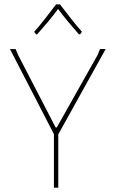

<svg xmlns="http://www.w3.org/2000/svg" viewBox="-20 -863 535 883"><path d="M248 0H228V-246.1L25.9 -637.2H51.8L63 -610.8L235.8 -276.9H241.2L429.2 -610.8L439.9 -637.2H465.8L248 -245.1ZM137.2 -716.8Q160.2 -742.2 186 -775.4Q215.8 -813.5 237.8 -842.8H255.9Q268.6 -825.7 308.1 -775.4Q334 -742.2 356.9 -716.8L348.1 -705.1H342.8Q310.1 -742.7 293.5 -762.7Q265.6 -796.4 247.1 -821.8Q228.5 -796.4 200.7 -762.7Q191.4 -751.5 150.9 -705.1H146Z"/></svg>

Font: Datalegreya
Style: Dot
Weight: 700
Designer: Figs Lab
Foundry: Figs Lab
Version: Version 1.002;PS 001.002;hotconv 1.0.70;makeotf.lib2.5.58329